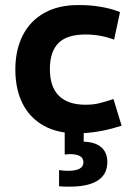

<svg xmlns="http://www.w3.org/2000/svg" viewBox="-20 -507 514 746"><path d="M397 122.6Q397 218.3 249 218.3Q227.5 218.3 209.5 216.8V153.8Q227.5 156.7 244.6 156.7Q304.2 156.7 304.2 123.5Q304.2 91.8 250.5 91.8Q244.6 91.8 231.4 93.3V7.8Q170.9 -1 127.7 -33Q84.5 -64.9 62 -116.9Q39.6 -168.9 39.6 -236.8Q39.6 -312.5 68.4 -369.4Q97.2 -426.3 152.6 -457Q208 -487.8 285.6 -487.3Q330.1 -487.8 373.3 -480.2Q416.5 -472.7 446.3 -460L423.3 -353Q370.1 -373 313 -373Q239.7 -373 206.8 -339.4Q173.8 -305.7 173.8 -239.3Q173.8 -168.9 209.2 -134.5Q244.6 -100.1 312 -100.1Q340.8 -100.1 363 -105.2Q385.3 -110.4 420.9 -122.1L452.6 -18.6Q377 5.9 305.2 10.3V43.5Q350.1 44.9 373.5 65.2Q397 85.4 397 122.6Z"/></svg>

Font: Selawik Semibold
Style: Regular
Weight: 600
Designer: Aaron Bell
Foundry: Microsoft Corporation
Version: Version 1.01